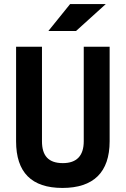

<svg xmlns="http://www.w3.org/2000/svg" viewBox="-20 -926 626 956"><path d="M291 9.8C444.8 9.8 525.9 -67.4 525.9 -222.7V-693.4H397V-222.7C397 -150.4 361.8 -113.8 293 -113.8C221.2 -113.8 189 -150.4 189 -222.7V-693.4H60.1V-222.7C60.1 -67.4 137.2 9.8 291 9.8ZM220.7 -771.5H358.4L506.8 -905.8H329.1Z"/></svg>

Font: Cascadia Mono NF
Style: Bold
Weight: 700
Monospace: yes
Designer: Aaron Bell
Foundry: Saja Typeworks
Version: Version 2404.023